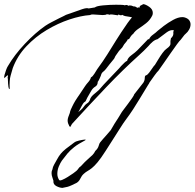

<svg xmlns="http://www.w3.org/2000/svg" viewBox="-47 -631 944 931"><path d="M256 280Q243 280 226.5 271.5Q210 263 212 245Q211 240 207 229.5Q203 219 203 208Q203 198 207 191Q209 178 215.5 167Q222 156 229 143Q238 126 247.5 114.5Q257 103 272.5 90.5Q288 78 313 60Q321 54 336.5 50.5Q352 47 362.5 46Q373 45 365 50Q332 67 312.5 82.5Q293 98 280 113.5Q267 129 253 148Q246 158 238.5 175.5Q231 193 231 212Q231 228 240 242Q243 246 255 241Q267 236 281.5 227Q296 218 308 209.5Q320 201 323 198Q329 193 333.5 186Q338 179 345 175Q366 152 379.5 140.5Q393 129 401.5 120.5Q410 112 415 101Q428 89 431.5 76Q435 63 439 59Q441 56 452 43.5Q463 31 475 17.5Q487 4 490 0Q503 -22 508.5 -31.5Q514 -41 517.5 -45.5Q521 -50 525 -57Q529 -64 539 -80Q542 -86 552 -99Q562 -112 573.5 -127.5Q585 -143 594 -156Q603 -169 604 -174L648 -230Q655 -241 655 -253Q655 -265 662 -266Q668 -268 676.5 -279Q685 -290 692.5 -301.5Q700 -313 704 -316Q711 -327 720.5 -343Q730 -359 741 -374Q752 -389 761 -395Q781 -409 779.5 -420Q778 -431 782 -446Q787 -449 791 -457Q795 -465 793 -477Q801 -485 789 -485Q776 -485 761 -474L717 -441Q704 -438 692.5 -428Q681 -418 673 -408Q665 -399 651 -385.5Q637 -372 628 -364Q549 -293 468 -208Q387 -123 302 -30Q294 -15 293 -15L290 -19Q287 -19 288 -23Q281 -34 281 -47Q281 -54 284 -63Q286 -70 289 -76.5Q292 -83 293 -90Q294 -92 294.5 -94.5Q295 -97 296 -99Q300 -107 303 -114Q306 -121 310 -128Q312 -132 318 -142Q324 -152 330 -160.5Q336 -169 336 -169Q344 -180 351 -191.5Q358 -203 366 -214Q372 -223 381.5 -233.5Q391 -244 394 -256L396 -257Q402 -260 411 -274Q420 -288 424 -295Q454 -336 474 -368Q494 -400 516 -435.5Q538 -471 572 -520Q575 -525 581 -532Q587 -539 593 -547L584 -549L560 -553Q554 -554 546 -559Q541 -556 538 -557Q534 -557 528 -561L525 -557H523Q521 -557 512.5 -558.5Q504 -560 495.5 -561Q487 -562 485 -559Q482 -561 478 -561Q474 -561 471 -562Q466 -558 451 -558Q440 -558 426.5 -559.5Q413 -561 403 -561Q393 -561 390 -558Q345 -555 289.5 -536.5Q234 -518 179.5 -485.5Q125 -453 81 -406.5Q37 -360 15 -301Q11 -287 4.5 -264.5Q-2 -242 0 -201Q0 -200 -2 -199.5Q-4 -199 -6 -209.5Q-8 -220 -9 -250Q-10 -251 -10 -253Q-10 -257 -8.5 -261Q-7 -265 -11 -266L-26 -252Q-28 -257 -25 -268Q-22 -279 -17.5 -291.5Q-13 -304 -9 -310Q23 -365 73.5 -418.5Q124 -472 173 -506Q188 -516 203 -523.5Q218 -531 233 -539Q235 -540 244 -544.5Q253 -549 262.5 -553.5Q272 -558 273 -559Q283 -562 306 -570.5Q329 -579 351.5 -586.5Q374 -594 383 -590L413 -595Q421 -602 453.5 -605Q486 -608 516 -608Q531 -608 543 -607.5Q555 -607 559 -605L560 -606Q562 -607 566 -607Q570 -607 576 -603Q581 -606 588 -604Q591 -604 594 -602.5Q597 -601 600 -600H603Q608 -600 612 -597.5Q616 -595 619 -593Q624 -596 626 -595Q628 -595 629 -594Q632 -598 630.5 -598.5Q629 -599 633 -603L648 -611Q659 -610 676.5 -598Q694 -586 694 -568Q694 -561 691 -555Q680 -533 661.5 -518.5Q643 -504 625.5 -492.5Q608 -481 599 -467Q593 -463 588 -456Q583 -449 579 -442L578 -441H573Q570 -434 565 -428Q560 -422 555 -416L546 -401L530 -384L516 -364Q512 -359 509.5 -352.5Q507 -346 502 -341Q493 -330 484 -319Q475 -308 467 -297Q460 -288 452.5 -282.5Q445 -277 442 -264Q441 -261 435 -248Q429 -235 427 -235Q427 -218 415 -211Q403 -204 395 -190L376 -157L368 -140Q363 -137 360 -134Q357 -131 352 -122.5Q347 -114 335 -91Q335 -92 332 -87L342 -95Q353 -104 360.5 -115Q368 -126 381 -134Q389 -143 389.5 -148.5Q390 -154 398 -164Q403 -170 415.5 -180Q428 -190 433 -195Q456 -222 481 -247.5Q506 -273 531 -300Q532 -302 540 -310.5Q548 -319 557 -327.5Q566 -336 569 -335Q572 -350 590.5 -363.5Q609 -377 619 -387L671 -441H673L678 -440L676 -441Q681 -453 695 -463Q709 -473 718 -482Q727 -490 747.5 -505.5Q768 -521 792.5 -534.5Q817 -548 837 -548Q841 -548 844 -547.5Q847 -547 850 -546Q865 -541 871 -532Q877 -523 877 -513Q877 -500 870 -487.5Q863 -475 854 -468Q846 -461 843 -456Q840 -451 829 -438Q824 -434 810.5 -415.5Q797 -397 780 -372.5Q763 -348 747 -325Q731 -302 721 -288Q716 -284 702.5 -265.5Q689 -247 678 -231Q677 -228 675 -225Q673 -222 671 -219Q669 -215 668 -214Q646 -178 630 -151.5Q614 -125 598.5 -101Q583 -77 562 -49Q560 -47 550 -32Q540 -17 526.5 4.5Q513 26 499.5 47Q486 68 476.5 83Q467 98 465 101Q442 137 426 156Q410 175 398.5 184Q387 193 378 198Q369 203 359 212Q349 221 342.5 235Q336 249 324 256Q314 261 301 267Q288 273 280 275Z"/></svg>

Font: Cherish
Style: Regular
Weight: 400
Designer: Robert E. Leuschke
Foundry: Robert E. Leuschke
Version: Version 1.005